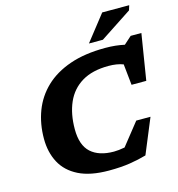

<svg xmlns="http://www.w3.org/2000/svg" viewBox="-133 -1050 1090 1178"><g transform="rotate(-15 412.0 -461.0)"><path d="M653 -19Q605 -5 547.8 4Q490.5 13 414 13Q296 13 222 -24Q148 -61 113 -126.8Q78 -192.5 78 -278.5Q78 -373 108.5 -453.5Q139 -534 201.5 -593.8Q264 -653.5 359.5 -686.8Q455 -720 585 -720Q619.5 -720 649.8 -716.8Q680 -713.5 707 -707.5L755.5 -751H823.5L776.5 -459.5H683L669 -593Q629.5 -608 576 -608Q473 -608 406.5 -568Q340 -528 308 -455.5Q276 -383 276 -286Q276 -184.5 327.2 -138Q378.5 -91.5 473 -91.5Q502.5 -91.5 542 -99L654 -240H744.5ZM496 -772 624 -935H795.5L786 -904.5L584.5 -772Z"/></g></svg>

Font: Newsreader Caption
Style: Bold Italic
Weight: 700
Italic angle: -17°
Designer: Hugues Gentile
Foundry: Production Type
Version: Version 1.001